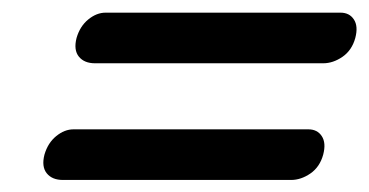

<svg xmlns="http://www.w3.org/2000/svg" viewBox="-20 -498 598 311"><path d="M104 -436.5Q109.5 -455.5 123 -466.5Q136.5 -477.5 151 -477.5H531.5Q546 -477.5 553.2 -466.5Q560.5 -455.5 555.5 -436.5Q550 -416.5 534.8 -406Q519.5 -395.5 503.5 -395.5H134Q116.5 -395.5 107.8 -406.2Q99 -417 104 -436.5ZM52 -247.5Q57.5 -266.5 71 -277.5Q84.5 -288.5 99 -288.5H479.5Q494 -288.5 501.2 -277.5Q508.5 -266.5 503.5 -247.5Q498 -227.5 482.8 -217Q467.5 -206.5 451.5 -206.5H82Q64.5 -206.5 55.8 -217.2Q47 -228 52 -247.5Z"/></svg>

Font: Fraunces 72pt S100 SemiBold
Style: Italic
Weight: 600
Italic angle: -16°
Version: Version 1.000; ttfautohint (v1.8.3)